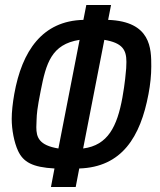

<svg xmlns="http://www.w3.org/2000/svg" viewBox="-20 -749 642 769"><path d="M184.1 0H283.2L297.4 -74.2C468.3 -79.6 542.5 -200.7 574.7 -372.1C582 -410.6 585.9 -447.8 585.9 -483.4C585.9 -553.7 585.4 -663.1 413.1 -669.4L424.8 -729H325.7L314 -669.4C149.9 -665.5 67.9 -545.4 37.1 -372.1C30.8 -336.4 26.9 -300.8 26.9 -272.9C26.9 -229.5 36.6 -178.7 52.2 -145C73.2 -100.1 109.4 -79.1 198.2 -74.2ZM213.9 -154.3C136.2 -167 125.5 -199.2 125.5 -239.7C125.5 -249 126 -258.8 126.5 -269C127.4 -293 128.4 -311.5 143.1 -385.7C164.6 -495.1 185.5 -571.8 298.8 -589.4ZM313 -154.3 397.9 -589.4C470.2 -577.1 486.3 -549.8 486.3 -501C486.3 -493.2 485.8 -484.4 485.4 -475.1C484.4 -461.9 480.5 -414.6 470.2 -357.9C449.2 -243.2 412.6 -167 313 -154.3Z"/></svg>

Font: Hack
Style: Oblique
Weight: 400
Italic angle: -12°
Monospace: yes
Designer: Christopher Simpkins
Foundry: Christopher Simpkins
Version: Version 2.010